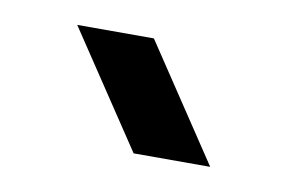

<svg xmlns="http://www.w3.org/2000/svg" viewBox="-34 -926 360 241"><g transform="rotate(10 146.5 -806.0)"><path d="M48.8 -878.9H146.5L244.1 -732.4H146.5Z"/></g></svg>

Font: BabelStone Runic Dotted
Style: Regular
Weight: 400
Designer: Andrew West
Foundry: BabelStone
Version: Version 3.003 March 14, 2022